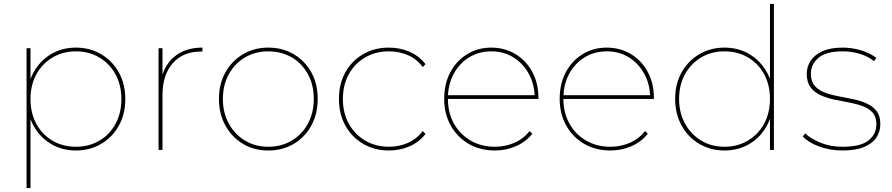

<svg xmlns="http://www.w3.org/2000/svg" viewBox="-20 -762 4532 976"><path d="M366 3Q295 3 239 -30.5Q183 -64 150.5 -123Q118 -182 118 -258Q118 -335 150.5 -394Q183 -453 239 -486.5Q295 -520 366 -520Q437 -520 494 -486.5Q551 -453 584 -394Q617 -335 617 -258Q617 -182 584 -123Q551 -64 494 -30.5Q437 3 366 3ZM115 194V-517H135V-327L125 -257L135 -187V194ZM366 -16Q432 -16 484.5 -46.5Q537 -77 567 -132Q597 -187 597 -258Q597 -330 567 -384.5Q537 -439 484.5 -470Q432 -501 366 -501Q300 -501 247.5 -470Q195 -439 165 -384.5Q135 -330 135 -258Q135 -187 165 -132Q195 -77 247.5 -46.5Q300 -16 366 -16Z M786 0V-517H806V-374L804 -377Q825 -445 877.5 -482.5Q930 -520 1009 -520V-500Q1008 -500 1006.5 -500Q1005 -500 1003 -500Q910 -500 858 -440.5Q806 -381 806 -278V0Z M1344 3Q1272 3 1215.5 -30.5Q1159 -64 1126 -123.5Q1093 -183 1093 -259Q1093 -336 1126 -394.5Q1159 -453 1215.5 -486.5Q1272 -520 1344 -520Q1416 -520 1473 -486.5Q1530 -453 1562.5 -394.5Q1595 -336 1595 -259Q1595 -183 1562.5 -123.5Q1530 -64 1473 -30.5Q1416 3 1344 3ZM1344 -16Q1410 -16 1462.5 -47Q1515 -78 1545 -133Q1575 -188 1575 -259Q1575 -331 1545 -385.5Q1515 -440 1462.5 -470.5Q1410 -501 1344 -501Q1278 -501 1226 -470.5Q1174 -440 1143.5 -385.5Q1113 -331 1113 -259Q1113 -188 1143.5 -133Q1174 -78 1226 -47Q1278 -16 1344 -16Z M1957 3Q1884 3 1826.5 -30.5Q1769 -64 1736 -123Q1703 -182 1703 -259Q1703 -336 1736 -395Q1769 -454 1826.5 -487Q1884 -520 1957 -520Q2013 -520 2061.5 -499Q2110 -478 2143 -436L2129 -421Q2099 -462 2054 -481.5Q2009 -501 1957 -501Q1890 -501 1837 -470.5Q1784 -440 1753.5 -385.5Q1723 -331 1723 -259Q1723 -187 1753.5 -132.5Q1784 -78 1837 -47Q1890 -16 1957 -16Q2009 -16 2054 -36Q2099 -56 2129 -96L2143 -81Q2110 -39 2061.5 -18Q2013 3 1957 3Z M2496 3Q2421 3 2363 -30.5Q2305 -64 2271.5 -123.5Q2238 -183 2238 -259Q2238 -336 2269 -394.5Q2300 -453 2354.5 -486.5Q2409 -520 2477 -520Q2545 -520 2599.5 -487.5Q2654 -455 2685.5 -397Q2717 -339 2717 -264Q2717 -263 2717 -262Q2717 -261 2717 -259H2249V-278H2706L2698 -263Q2698 -331 2669 -385Q2640 -439 2590.5 -470Q2541 -501 2477 -501Q2414 -501 2364 -470Q2314 -439 2285.5 -385Q2257 -331 2257 -263V-259Q2257 -188 2288 -133Q2319 -78 2373 -47Q2427 -16 2496 -16Q2548 -16 2594.5 -36Q2641 -56 2672 -96L2686 -82Q2652 -40 2602 -18.5Q2552 3 2496 3Z M3083 3Q3008 3 2950 -30.5Q2892 -64 2858.5 -123.5Q2825 -183 2825 -259Q2825 -336 2856 -394.5Q2887 -453 2941.5 -486.5Q2996 -520 3064 -520Q3132 -520 3186.5 -487.5Q3241 -455 3272.5 -397Q3304 -339 3304 -264Q3304 -263 3304 -262Q3304 -261 3304 -259H2836V-278H3293L3285 -263Q3285 -331 3256 -385Q3227 -439 3177.5 -470Q3128 -501 3064 -501Q3001 -501 2951 -470Q2901 -439 2872.5 -385Q2844 -331 2844 -263V-259Q2844 -188 2875 -133Q2906 -78 2960 -47Q3014 -16 3083 -16Q3135 -16 3181.5 -36Q3228 -56 3259 -96L3273 -82Q3239 -40 3189 -18.5Q3139 3 3083 3Z M3663 3Q3592 3 3535 -30.5Q3478 -64 3445 -123.5Q3412 -183 3412 -259Q3412 -336 3445 -394.5Q3478 -453 3535 -486.5Q3592 -520 3663 -520Q3734 -520 3790 -486.5Q3846 -453 3878.5 -394.5Q3911 -336 3911 -259Q3911 -183 3878.5 -123.5Q3846 -64 3790 -30.5Q3734 3 3663 3ZM3663 -16Q3729 -16 3781.5 -47Q3834 -78 3864 -133Q3894 -188 3894 -259Q3894 -331 3864 -385.5Q3834 -440 3781.5 -470.5Q3729 -501 3663 -501Q3597 -501 3545 -470.5Q3493 -440 3462.5 -385.5Q3432 -331 3432 -259Q3432 -188 3462.5 -133Q3493 -78 3545 -47Q3597 -16 3663 -16ZM3894 0V-190L3904 -260L3894 -330V-742H3914V0Z M4263 3Q4200 3 4145 -17Q4090 -37 4061 -68L4073 -84Q4101 -57 4151 -36.5Q4201 -16 4263 -16Q4355 -16 4395 -48Q4435 -80 4435 -131Q4435 -168 4416 -189.5Q4397 -211 4365.5 -222.5Q4334 -234 4296 -241Q4258 -248 4220 -256Q4182 -264 4150.5 -278.5Q4119 -293 4100 -318.5Q4081 -344 4081 -387Q4081 -422 4100 -452Q4119 -482 4159.5 -501Q4200 -520 4264 -520Q4312 -520 4359 -505.5Q4406 -491 4435 -467L4423 -451Q4392 -476 4350 -488.5Q4308 -501 4264 -501Q4179 -501 4140.5 -468Q4102 -435 4102 -387Q4102 -349 4121 -326.5Q4140 -304 4171.5 -292Q4203 -280 4241 -273Q4279 -266 4316.5 -258Q4354 -250 4385.5 -236Q4417 -222 4436 -197.5Q4455 -173 4455 -131Q4455 -92 4434 -61.5Q4413 -31 4370.5 -14Q4328 3 4263 3Z"/></svg>

Font: Montserrat Thin Thin
Style: Regular
Weight: 250
Version: Version 9.000